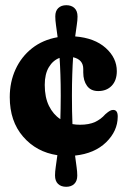

<svg xmlns="http://www.w3.org/2000/svg" viewBox="-20 -591 489 738"><path d="M256.5 -223Q256.5 -191 257 -164Q257.5 -137 258.5 -114Q272.5 -111.5 287.5 -111.5Q322 -111.5 345 -122Q368 -132.5 385 -152Q396.5 -162 402.8 -165.2Q409 -168.5 415 -168.5Q433 -168.5 432.5 -142Q432 -87 387.8 -44Q343.5 -1 268.5 7Q272 34 274.5 51.8Q277 69.5 277 84Q277 104.5 265.5 115.8Q254 127 234.5 127Q214.5 127 203 115.8Q191.5 104.5 191.5 83.5Q191.5 69 194.2 51Q197 33 200.5 5.5Q120 -6.5 68.8 -65.8Q17.5 -125 17.5 -217.5Q17.5 -276 39.8 -324.5Q62 -373 103.2 -405.5Q144.5 -438 201.5 -448Q198 -476 195.2 -494.5Q192.5 -513 192.5 -528Q192.5 -549 204 -560Q215.5 -571 235 -571Q254.5 -571 266.2 -560Q278 -549 278 -527.5Q278 -513 275.2 -495.5Q272.5 -478 269 -451Q343.5 -445 386.2 -406.8Q429 -368.5 429 -317.5Q429 -282 409.5 -261.5Q390 -241 357.5 -241Q329 -241 314.5 -261Q300 -281 300 -312.5V-326Q300 -362 261 -371Q259 -342 257.8 -305.5Q256.5 -269 256.5 -223ZM152 -264.5Q152 -217 168.2 -184Q184.5 -151 212 -133Q212.5 -152.5 213 -175Q213.5 -197.5 213.5 -223Q213.5 -268 212.2 -304Q211 -340 209 -368.5Q183.5 -359 167.8 -332.8Q152 -306.5 152 -264.5Z"/></svg>

Font: Fraunces 144pt SuperSoft
Style: Bold
Weight: 700
Version: Version 1.000;[b76b70a41]